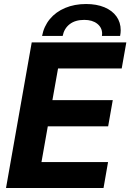

<svg xmlns="http://www.w3.org/2000/svg" viewBox="-20 -936 649 956"><path d="M138 -725H609L586 -595H269L241 -437.5H541.5L518.5 -307H218L186.5 -129H518L495.5 0H10ZM408.5 -916Q461 -916 500 -899.8Q539 -883.5 560 -854Q581 -824.5 581 -785.5Q581 -772 578 -757H487.5Q488.5 -765 488.5 -768Q488.5 -798.5 464.2 -817.8Q440 -837 399.5 -837Q355 -837 327.2 -815.8Q299.5 -794.5 292 -757H189.5Q198.5 -805 228.2 -841Q258 -877 304.5 -896.5Q351 -916 408.5 -916Z"/></svg>

Font: JuliaMono ExtraBoldItalic
Style: Regular
Weight: 800
Italic angle: -9°
Monospace: yes
Designer: cormullion
Foundry: corm
Version: Version 0.049; ttfautohint (v1.8.4)